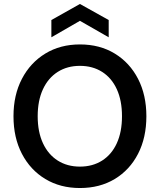

<svg xmlns="http://www.w3.org/2000/svg" viewBox="-20 -936 805 968"><path d="M383 12Q284 12 208.5 -33.5Q133 -79 90.5 -160.5Q48 -242 48 -350Q48 -457 90.5 -538.5Q133 -620 208.5 -666Q284 -712 383 -712Q483 -712 558.5 -666Q634 -620 676 -538.5Q718 -457 718 -350Q718 -242 676 -160.5Q634 -79 558.5 -33.5Q483 12 383 12ZM383 -96Q447 -96 495 -126.5Q543 -157 569 -214Q595 -271 595 -350Q595 -429 569 -486Q543 -543 495 -573.5Q447 -604 383 -604Q319 -604 271 -573.5Q223 -543 196.5 -486Q170 -429 170 -350Q170 -271 196.5 -214Q223 -157 271 -126.5Q319 -96 383 -96ZM239 -748V-835L383 -916L528 -835V-748L383 -831Z"/></svg>

Font: DM Sans 11pt SemiBold
Style: Regular
Weight: 600
Version: Version 4.004;gftools[0.9.30]